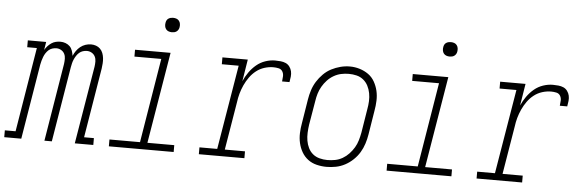

<svg xmlns="http://www.w3.org/2000/svg" viewBox="-91 -872 3138 1033"><g transform="rotate(5 1478.5 -355.5)"><path d="M-43 0V-37H15L90 -493H38V-530H137L130 -486Q136 -497 145 -507Q154 -517 165 -524.5Q176 -532 188.5 -535Q201 -538 214 -538Q228 -538 241.5 -533Q255 -528 264.5 -518.5Q274 -509 278.5 -495.5Q283 -482 285 -468Q291 -482 300 -495Q309 -508 321.5 -518Q334 -528 349 -533Q364 -538 379 -538Q393 -538 406 -533.5Q419 -529 428.5 -519.5Q438 -510 443 -497Q448 -484 449.5 -470Q451 -456 450 -441.5Q449 -427 447 -413L385 -37H438V0H338L408 -420Q410 -434 410 -448.5Q410 -463 404 -475Q398 -487 386 -494Q374 -501 360 -501Q349 -501 338 -497.5Q327 -494 318.5 -486.5Q310 -479 303.5 -469Q297 -459 292.5 -448.5Q288 -438 285.5 -427.5Q283 -417 281 -406L214 0H174L243 -420Q245 -434 245 -448.5Q245 -463 239 -475Q233 -487 221 -494Q209 -501 195 -501Q184 -501 173 -497.5Q162 -494 153.5 -486.5Q145 -479 138.5 -469Q132 -459 128 -448.5Q124 -438 121 -427.5Q118 -417 116 -406L49 0Z M522 0V-37H687L762 -493H617V-530H809L727 -37H872V0ZM806 -641Q797 -641 788.5 -644Q780 -647 774.5 -654Q769 -661 767.5 -670.5Q766 -680 768 -690Q769 -696 772 -702Q775 -708 781 -712Q787 -716 793.5 -717.5Q800 -719 806 -719Q816 -719 824.5 -716Q833 -713 838.5 -706Q844 -699 845.5 -689.5Q847 -680 845 -670Q844 -664 840.5 -658Q837 -652 831.5 -648Q826 -644 819.5 -642.5Q813 -641 806 -641Z M1008 0V-37H1104L1180 -493H1089V-530H1226L1207 -412Q1218 -437 1234.5 -460.5Q1251 -484 1272.5 -502Q1294 -520 1320.5 -529Q1347 -538 1373 -538Q1388 -538 1403 -536.5Q1418 -535 1430.5 -529.5Q1443 -524 1451.5 -512.5Q1460 -501 1463 -487.5Q1466 -474 1464.5 -459Q1463 -444 1460 -429H1420Q1422 -443 1422.5 -457.5Q1423 -472 1416 -483.5Q1409 -495 1395 -498Q1381 -501 1367 -501Q1343 -501 1319 -493.5Q1295 -486 1275 -470.5Q1255 -455 1240 -434Q1225 -413 1214.5 -390Q1204 -367 1197.5 -343.5Q1191 -320 1188 -296L1145 -37H1254V0Z M1698 8Q1671 8 1644.5 1.5Q1618 -5 1597.5 -20.5Q1577 -36 1564 -58.5Q1551 -81 1545 -107Q1539 -133 1540 -160.5Q1541 -188 1546 -215L1567 -345Q1571 -370 1579 -395Q1587 -420 1601 -442.5Q1615 -465 1634.5 -484.5Q1654 -504 1677.5 -516Q1701 -528 1726 -534.5Q1751 -541 1777 -541Q1804 -541 1830 -533Q1856 -525 1877 -510Q1898 -495 1911 -472Q1924 -449 1930 -423.5Q1936 -398 1935 -370Q1934 -342 1929 -315L1908 -185Q1904 -160 1896 -135Q1888 -110 1874.5 -87.5Q1861 -65 1841 -46Q1821 -27 1797.5 -14.5Q1774 -2 1748.5 3Q1723 8 1698 8ZM1699 -29Q1720 -29 1741 -33Q1762 -37 1781 -48Q1800 -59 1815.5 -75.5Q1831 -92 1842 -110.5Q1853 -129 1859 -149.5Q1865 -170 1869 -191L1890 -321Q1894 -342 1895 -364Q1896 -386 1892 -407Q1888 -428 1878.5 -446.5Q1869 -465 1853 -478Q1837 -491 1816.5 -496Q1796 -501 1774 -501Q1753 -501 1732.5 -496.5Q1712 -492 1693 -481Q1674 -470 1659 -454Q1644 -438 1633 -419Q1622 -400 1616 -380Q1610 -360 1607 -339L1585 -209Q1582 -188 1581 -166Q1580 -144 1583.5 -123.5Q1587 -103 1596 -84.5Q1605 -66 1620.5 -53Q1636 -40 1657 -34.5Q1678 -29 1699 -29Z M2022 0V-37H2187L2262 -493H2117V-530H2309L2227 -37H2372V0ZM2306 -641Q2297 -641 2288.5 -644Q2280 -647 2274.5 -654Q2269 -661 2267.5 -670.5Q2266 -680 2268 -690Q2269 -696 2272 -702Q2275 -708 2281 -712Q2287 -716 2293.5 -717.5Q2300 -719 2306 -719Q2316 -719 2324.5 -716Q2333 -713 2338.5 -706Q2344 -699 2345.5 -689.5Q2347 -680 2345 -670Q2344 -664 2340.5 -658Q2337 -652 2331.5 -648Q2326 -644 2319.5 -642.5Q2313 -641 2306 -641Z M2508 0V-37H2604L2680 -493H2589V-530H2726L2707 -412Q2718 -437 2734.5 -460.5Q2751 -484 2772.5 -502Q2794 -520 2820.5 -529Q2847 -538 2873 -538Q2888 -538 2903 -536.5Q2918 -535 2930.5 -529.5Q2943 -524 2951.5 -512.5Q2960 -501 2963 -487.5Q2966 -474 2964.5 -459Q2963 -444 2960 -429H2920Q2922 -443 2922.5 -457.5Q2923 -472 2916 -483.5Q2909 -495 2895 -498Q2881 -501 2867 -501Q2843 -501 2819 -493.5Q2795 -486 2775 -470.5Q2755 -455 2740 -434Q2725 -413 2714.5 -390Q2704 -367 2697.5 -343.5Q2691 -320 2688 -296L2645 -37H2754V0Z"/></g></svg>

Font: Iosevka Slab XLtObl
Style: Regular
Weight: 200
Italic angle: -9°
Monospace: yes
Designer: Belleve Invis
Foundry: Belleve Invis
Version: Version 11.1.1; ttfautohint (v1.8.3)